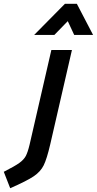

<svg xmlns="http://www.w3.org/2000/svg" viewBox="-97 -765 513 1017"><path d="M-77 145Q-18 115 5.5 98Q29 81 39.5 61.5Q50 42 60 0L175 -500H284L169 0Q151 77 134.5 110.5Q118 144 82 168.5Q46 193 -43 232ZM247 -745H310L396 -580H296L262 -653L191 -580H84Z"/></svg>

Font: Cairo SemiBold
Style: Italic
Weight: 600
Italic angle: -13°
Designer: Mohamed Gaber, Accademia di Belle Arti di Urbino and others
Foundry: Kief Type Foundry, Accademia di Belle Arti di Urbino and others
Version: Version 3.011